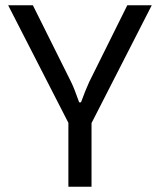

<svg xmlns="http://www.w3.org/2000/svg" viewBox="-20 -710 609 730"><path d="M328 -242V0H240V-243L11 -690H105L250 -399Q262 -375 281 -321H288Q304 -365 319 -398L464 -690H557Z"/></svg>

Font: Exo 2.0
Style: Regular
Weight: 400
Designer: Natanael Gama
Version: Version 1.001;PS 001.001;hotconv 1.0.70;makeotf.lib2.5.58329